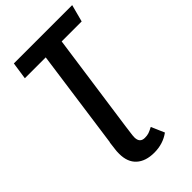

<svg xmlns="http://www.w3.org/2000/svg" viewBox="-272 -774 1073 1073"><g transform="rotate(-45 265.0 -237.0)"><path d="M503 -589H345L262 0H137L219 -589H54L69 -691H530ZM128 82Q128 61 130 49L136 0H262L254 61Q253 67 253 77Q253 121 293 121Q312 121 325 116.5Q338 112 359 101L393 179Q341 217 272 217Q204 217 166 182.5Q128 148 128 82Z"/></g></svg>

Font: Fira Sans Condensed Medium
Style: Italic
Weight: 500
Width: 3
Italic angle: -8°
Designer: bBox Type GmbH & Carrois Corporate GbR & Edenspiekermann AG
Foundry: bBox Type GmbH & Carrois Corporate GbR & Edenspiekermann AG
Version: Version 4.301